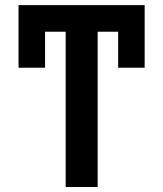

<svg xmlns="http://www.w3.org/2000/svg" viewBox="-20 -748 653 768"><path d="M558.6 -727.5V-477.1H452.6V-621.1H370.6V0H242.7V-621.1H160.2V-477.1H54.2V-727.5Z"/></svg>

Font: Inter Semi Bold
Style: Regular
Weight: 600
Designer: Rasmus Andersson
Foundry: rsms
Version: Version 4.000;git-e0f93cc